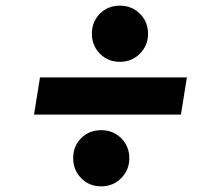

<svg xmlns="http://www.w3.org/2000/svg" viewBox="-20 -690 750 677"><path d="M304 -571Q304 -613 332 -641.5Q360 -670 403 -670Q445 -670 473.5 -641.5Q502 -613 502 -571Q502 -530 473.5 -501Q445 -472 403 -472Q360 -472 332 -501Q304 -530 304 -571ZM618 -286H100L121 -417H639ZM238 -132Q238 -174 266 -202.5Q294 -231 337 -231Q379 -231 407.5 -202.5Q436 -174 436 -132Q436 -91 407.5 -62Q379 -33 337 -33Q294 -33 266 -62Q238 -91 238 -132Z"/></svg>

Font: Be Vietnam Black
Style: Italic
Weight: 900
Italic angle: -9°
Designer: Lam Bao; Tony Le; Vietanh Nguyen
Foundry: Yellow Type Foundry
Version: Version 5.000